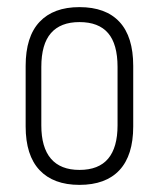

<svg xmlns="http://www.w3.org/2000/svg" viewBox="-20 -511 446 539"><path d="M203 8Q130 8 91 -33.5Q52 -75 52 -156V-326Q52 -408 91 -449.5Q130 -491 203 -491Q277 -491 315.5 -449.5Q354 -408 354 -326V-156Q354 -75 315.5 -33.5Q277 8 203 8ZM203 -34Q257 -34 283.5 -65.5Q310 -97 310 -159V-323Q310 -387 283.5 -418Q257 -449 203 -449Q150 -449 123 -418Q96 -387 96 -323V-159Q96 -97 123 -65.5Q150 -34 203 -34Z"/></svg>

Font: Sofia Sans Condensed Light
Style: Regular
Weight: 300
Designer: Botio Nikoltchev, Ani Petrova
Foundry: lettersoup
Version: Version 4.101